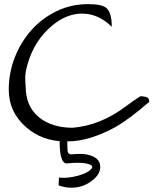

<svg xmlns="http://www.w3.org/2000/svg" viewBox="-20 -669 748 910"><path d="M509.8 -542Q446.3 -604.5 369.1 -604.5Q295.9 -604.5 228.5 -548.8Q143.6 -478.5 111.3 -367.2Q99.6 -327.1 99.6 -300.8Q99.6 -274.4 101.6 -259.8Q101.6 -163.1 167 -111.3Q228.5 -63.5 324.2 -63.5Q455.1 -74.2 575.2 -164.1Q608.4 -189.5 645.5 -212.9Q659.2 -212.9 673.3 -209Q687.5 -205.1 687.5 -186.5Q590.8 -102.5 524.4 -65.4Q401.4 1 301.8 1Q294.9 1 289.1 1Q180.7 1 103.5 -66.4Q21.5 -137.7 21.5 -244.1Q21.5 -324.2 50.3 -397.5Q79.1 -470.7 129.4 -526.9Q179.7 -583 248.5 -616.2Q317.4 -649.4 396.5 -649.4Q463.9 -649.4 484.4 -630.9Q509.8 -608.4 509.8 -542ZM261.7 -14.6Q261.7 -34.2 273.4 -34.2Q285.2 -34.2 293.9 -21Q302.7 -7.8 298.8 -4.9Q298.8 21.5 299.8 42Q300.8 62.5 318.4 62.5Q339.8 60.5 364.7 60.5Q389.6 60.5 416 70.3Q455.1 85.9 455.1 122.1Q455.1 161.1 409.2 192.4Q369.1 220.7 317.4 220.7Q291 220.7 260.7 210.9Q257.8 210.9 257.8 206.1Q257.8 201.2 258.3 194.3Q258.8 187.5 259.3 181.2Q259.8 174.8 257.8 172.9Q268.6 173.8 284.2 173.8Q299.8 173.8 325.2 169.4Q350.6 165 374 155.8Q397.5 146.5 409.2 135.7Q434.6 112.3 379.9 104.5Q368.2 102.5 347.7 102.5Q327.1 102.5 295.9 105.5Q262.7 105.5 262.7 0Q261.7 -8.8 261.7 -14.6Z"/></svg>

Font: Architects Daughter
Style: Regular
Weight: 400
Designer: Kimberly Geswein
Foundry: Kimberly Geswein
Version: Version 1.003 2010